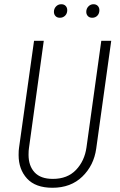

<svg xmlns="http://www.w3.org/2000/svg" viewBox="-20 -877 568 908"><path d="M435 -174Q424 -95 369.5 -42Q315 11 228 11Q148 11 108 -32.5Q68 -76 68 -144Q68 -167 70 -178L141 -684H187L117 -177Q115 -166 115 -145Q115 -93 143.5 -62Q172 -31 230 -31Q299 -31 339.5 -73.5Q380 -116 389 -180L459 -684H506ZM235 -821Q235 -836 245 -846.5Q255 -857 270 -857Q283 -857 290.5 -849Q298 -841 298 -829Q298 -813 288 -803Q278 -793 263 -793Q250 -793 242.5 -801Q235 -809 235 -821ZM388 -821Q388 -836 398 -846.5Q408 -857 422 -857Q435 -857 442.5 -849Q450 -841 450 -829Q450 -813 440.5 -803Q431 -793 416 -793Q403 -793 395.5 -801Q388 -809 388 -821Z"/></svg>

Font: Fira Sans Extra Condensed ExtraLight
Style: Italic
Weight: 275
Width: 3
Italic angle: -8°
Designer: Carrois Corporate & Edenspiekermann AG
Foundry: Carrois Corporate GbR & Edenspiekermann AG
Version: Version 4.203